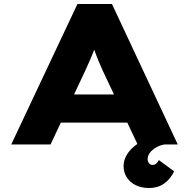

<svg xmlns="http://www.w3.org/2000/svg" viewBox="-20 -720 942 957"><path d="M36 0 366 -700H538L866 0H666L492 -368Q481 -393 472 -414Q463 -435 456 -454.5Q449 -474 442.5 -493.5Q436 -513 431 -533L469 -534Q463 -512 456.5 -492Q450 -472 442 -452.5Q434 -433 425 -412.5Q416 -392 405 -368L232 0ZM193 -109 254 -249H648L682 -109ZM722 217Q686 217 657.5 203.5Q629 190 612.5 165Q596 140 596 108Q596 82 608.5 58Q621 34 643.5 14Q666 -6 698 -22Q730 -38 768 -48L800 0Q776 4 757 15.5Q738 27 727 41.5Q716 56 716 73Q716 85 722.5 93.5Q729 102 740 102Q751 102 758 96Q765 90 772 78L848 134Q831 170 800 193.5Q769 217 722 217Z"/></svg>

Font: Lexend Peta ExtraBold
Style: Regular
Weight: 800
Version: Version 1.007